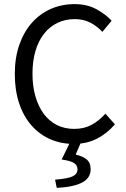

<svg xmlns="http://www.w3.org/2000/svg" viewBox="-20 -688 611 934"><path d="M338 12Q276 12 224 -11Q172 -34 133.5 -77.5Q95 -121 73.5 -184.5Q52 -248 52 -328Q52 -407 74 -470Q96 -533 135 -577Q174 -621 227 -644.5Q280 -668 343 -668Q403 -668 448.5 -643.5Q494 -619 523 -587L478 -533Q452 -561 419 -578Q386 -595 344 -595Q297 -595 259 -576.5Q221 -558 194 -523.5Q167 -489 152.5 -440Q138 -391 138 -330Q138 -268 152.5 -218.5Q167 -169 193 -134Q219 -99 256.5 -80Q294 -61 341 -61Q389 -61 425 -80.5Q461 -100 493 -135L539 -83Q500 -38 451 -13Q402 12 338 12ZM256 226 248 186Q311 181 334 169.5Q357 158 357 136Q357 116 340 105Q323 94 280 88L324 -3H377L348 64Q383 72 402 88Q421 104 421 135Q421 179 378.5 200.5Q336 222 256 226Z"/></svg>

Font: Processing Sans Pro
Style: Regular
Weight: 400
Designer: Paul D. Hunt
Foundry: Adobe Systems Incorporated
Version: Version 2.020;PS 2.000;hotconv 1.0.86;makeotf.lib2.5.63406